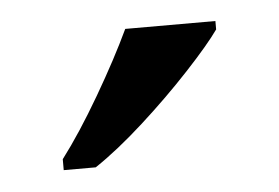

<svg xmlns="http://www.w3.org/2000/svg" viewBox="-28 -799 330 227"><g transform="rotate(-5 137.0 -686.0)"><path d="M40 -619Q62 -648 86.5 -690Q111 -732 127 -766H234V-756Q222 -739 195 -710Q168 -681 136.5 -652.5Q105 -624 78 -606H40Z"/></g></svg>

Font: Noto Serif Yezidi
Style: Regular
Weight: 400
Designer: Dalton Maag Ltd
Foundry: Dalton Maag Ltd
Version: Version 1.001; ttfautohint (v1.8.4.7-5d5b)